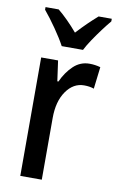

<svg xmlns="http://www.w3.org/2000/svg" viewBox="-87 -814 525 862"><g transform="rotate(10 175.5 -383.0)"><path d="M288 -550Q314 -550 338 -543L326 -443Q307 -450 281 -450Q232 -450 199.5 -403.5Q167 -357 167 -281V0H69V-540H146L159 -447H164Q184 -491 215 -520.5Q246 -550 288 -550ZM151 -606Q134 -638 104.5 -680.5Q75 -723 49 -754V-766H109Q130 -749 153.5 -725.5Q177 -702 199 -676Q225 -704 245.5 -724Q266 -744 291 -766H351V-754Q335 -735 315.5 -709Q296 -683 277.5 -655.5Q259 -628 248 -606Z"/></g></svg>

Font: Noto Sans Ethiopic Condensed Medium
Style: Regular
Weight: 500
Width: 3
Designer: Monotype Design Team
Foundry: Monotype Imaging Inc.
Version: Version 2.102; ttfautohint (v1.8.4.7-5d5b)